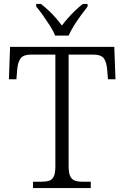

<svg xmlns="http://www.w3.org/2000/svg" viewBox="-20 -951 630 971"><path d="M147 0V-32H189Q213 -32 228.5 -37Q244 -42 252 -58.5Q260 -75 260 -109V-675H139Q98 -675 84 -655.5Q70 -636 67 -599L63 -550H25L31 -714H558L564 -550H526L522 -599Q519 -636 505.5 -655.5Q492 -675 449 -675H327V-111Q327 -77 335 -60Q343 -43 358.5 -37.5Q374 -32 398 -32H439V0ZM259 -771Q250 -794 233 -820.5Q216 -847 197.5 -873Q179 -899 163 -918V-931H187Q209 -914 227.5 -896.5Q246 -879 262 -860.5Q278 -842 293 -822Q308 -842 324.5 -860.5Q341 -879 359 -896.5Q377 -914 399 -931H423V-918Q408 -899 389 -873Q370 -847 353.5 -820.5Q337 -794 327 -771Z"/></svg>

Font: Noto Serif Kannada Light
Style: Regular
Weight: 300
Version: Version 2.003